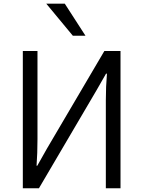

<svg xmlns="http://www.w3.org/2000/svg" viewBox="-20 -1003 764 1023"><path d="M101.6 -731.4H179.7V-261.7Q179.7 -186.5 174.8 -120.1H178.7L230.5 -211.9L536.1 -731.4H622.1V0H543.9V-468.8Q543.9 -542 549.8 -610.4H544.9L495.1 -523.4L187.5 0H101.6ZM226.6 -983.4H325.2L435.5 -812.5H368.2Z"/></svg>

Font: Gothic A1
Style: Regular
Weight: 400
Designer: HanYang I&C Co.,Ltd.
Foundry: HanYang I&C Co.,Ltd.
Version: Version 2.50